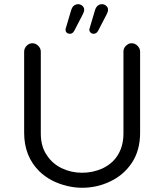

<svg xmlns="http://www.w3.org/2000/svg" viewBox="-20 -887 780 912"><path d="M293.9 -735.4Q299.8 -726.6 312.5 -726.6Q325.2 -726.6 333 -741.2L373 -818.4Q379.9 -831.1 379.9 -840.8Q379.9 -854.5 367.2 -862.3Q360.4 -867.2 352.5 -867.2Q332 -867.2 322.3 -849.6Q320.3 -845.7 318.4 -839.8L292 -751Q291 -749 291 -746.6Q291 -744.1 292 -742.2Q292 -738.3 293.9 -735.4ZM404.3 -746.1Q404.3 -738.3 410.2 -732.4Q416 -726.6 424.8 -726.6Q438.5 -726.6 446.3 -741.2L486.3 -818.4Q493.2 -831.1 493.2 -840.8Q493.2 -851.6 484.4 -859.4Q475.6 -867.2 463.9 -867.2Q451.2 -867.2 441.4 -857.4Q434.6 -850.6 431.6 -839.8L405.3 -751Q404.3 -749 404.3 -746.1ZM645.5 -255.9V-641.6Q645.5 -657.2 633.3 -669.4Q621.1 -681.6 605.5 -681.6Q594.7 -681.6 588.9 -677.7Q566.4 -664.1 566.4 -641.6V-252.9Q566.4 -171.9 516.6 -121.1Q495.1 -100.6 466.8 -86.9Q420.9 -66.4 369.6 -66.4Q318.4 -66.4 273.4 -87.9Q228.5 -109.4 202.1 -150.4Q173.8 -191.4 173.8 -252.9V-641.6Q173.8 -657.2 161.6 -669.4Q149.4 -681.6 133.8 -681.6Q118.2 -681.6 106.4 -669.4Q94.7 -657.2 94.7 -641.6V-255.9Q94.7 -145.5 166 -74.2Q219.7 -21.5 302.7 -2.9Q335.9 4.9 370.1 4.9Q441.4 4.9 503.9 -25.4Q566.4 -54.7 605.5 -112.3Q645.5 -171.9 645.5 -255.9Z"/></svg>

Font: FakePearl
Style: Light
Weight: 350
Version: Version 1.2